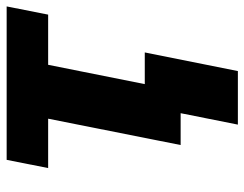

<svg xmlns="http://www.w3.org/2000/svg" viewBox="-100 -468 742 583"><g transform="rotate(-90 271.5 -177.0)"><path d="M518.1 -402.3H365.7L307.1 -108.9H403.3L346.7 173.8H184.1L218.8 0H122.1L202.1 -402.3H52.2L77.1 -528.3H543Z"/></g></svg>

Font: Roboto-BlackItalic
Style: Italic
Weight: 900
Italic angle: -12°
Designer: Google
Version: Version 1.100141; 2013